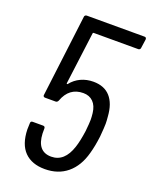

<svg xmlns="http://www.w3.org/2000/svg" viewBox="-134 -775 680 857"><g transform="rotate(20 205.5 -346.0)"><path d="M372 -275Q372 -259 368 -213Q362 -165 352 -130Q334 -63 291 -27.5Q248 8 185 8Q123 8 88.5 -27Q54 -62 52 -132L53 -162Q53 -172 63 -172H112Q122 -172 122 -162V-138Q126 -54 193 -54Q256 -54 282 -134Q292 -164 299 -214Q303 -254 303 -269Q303 -282 301 -300Q297 -334 279 -352Q261 -370 232 -370Q165 -370 140 -301Q136 -292 128 -292H78Q73 -292 70.5 -295Q68 -298 69 -302L117 -690Q117 -694 120 -697Q123 -700 128 -700H402Q411 -700 411 -690L405 -648Q405 -644 402 -641Q399 -638 395 -638H183Q179 -638 179 -634L147 -386Q147 -384 148.5 -383Q150 -382 152 -384Q171 -408 198 -420.5Q225 -433 257 -433Q309 -433 337.5 -401Q366 -369 370 -309Q372 -289 372 -275Z"/></g></svg>

Font: Barlow Condensed
Style: Italic
Weight: 400
Width: 3
Italic angle: -7°
Designer: Jeremy Tribby
Foundry: Tribby Type
Version: Version 1.408